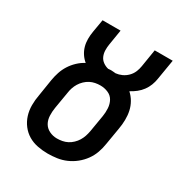

<svg xmlns="http://www.w3.org/2000/svg" viewBox="-173 -863 946 998"><g transform="rotate(30 300.0 -363.5)"><path d="M254 8Q223 8 192.5 2Q162 -4 137 -19Q112 -34 94 -57.5Q76 -81 67 -109.5Q58 -138 58 -169.5Q58 -201 64 -232L80 -333Q84 -357 92 -381.5Q100 -406 114 -428Q128 -450 147.5 -468.5Q167 -487 190 -499Q174 -512 162 -530Q150 -548 144 -569Q138 -590 138 -613Q138 -636 142 -659L155 -735H263L248 -643Q245 -625 245.5 -606.5Q246 -588 253 -572Q260 -556 274.5 -545.5Q289 -535 306 -531Q310 -531 313 -531.5Q316 -532 320 -532Q328 -532 335.5 -531.5Q343 -531 351 -530Q370 -532 387.5 -540Q405 -548 419 -562Q433 -576 440.5 -593.5Q448 -611 451 -630L468 -735H576L556 -615Q553 -595 545.5 -575.5Q538 -556 525.5 -539Q513 -522 496 -508.5Q479 -495 460 -485Q479 -468 492 -445.5Q505 -423 510.5 -397.5Q516 -372 515.5 -344Q515 -316 510 -289L493 -188Q489 -161 479.5 -134Q470 -107 453 -83.5Q436 -60 413 -41.5Q390 -23 363.5 -11.5Q337 0 309 4Q281 8 254 8ZM256 -84Q272 -84 288 -87Q304 -90 318.5 -97.5Q333 -105 345.5 -117Q358 -129 366.5 -143Q375 -157 380 -172Q385 -187 388 -203L405 -304Q409 -328 407.5 -352.5Q406 -377 395 -397Q384 -417 362 -426.5Q340 -436 315 -436Q300 -436 284.5 -433Q269 -430 254.5 -422.5Q240 -415 227.5 -403Q215 -391 206.5 -377Q198 -363 193 -348Q188 -333 186 -318L169 -217Q165 -193 166 -168.5Q167 -144 178 -124.5Q189 -105 210.5 -94.5Q232 -84 256 -84Q256 -84 256 -84Q256 -84 256 -84Z"/></g></svg>

Font: Iosevka Slab Semibold Extended
Style: Italic
Weight: 600
Width: 7
Italic angle: -9°
Monospace: yes
Designer: Belleve Invis
Foundry: Belleve Invis
Version: Version 11.1.0; ttfautohint (v1.8.3)